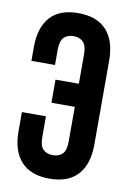

<svg xmlns="http://www.w3.org/2000/svg" viewBox="-82 -759 551 818"><g transform="rotate(10 193.0 -350.0)"><path d="M130 -251V-161Q130 -123 145.5 -108Q161 -93 187 -93Q213 -93 228.5 -108Q244 -123 244 -161V-312H143V-412H244V-539Q244 -577 228.5 -592.5Q213 -608 187 -608Q161 -608 145.5 -592.5Q130 -577 130 -539V-473H28V-532Q28 -617 68.5 -662.5Q109 -708 190 -708Q271 -708 312.5 -662.5Q354 -617 354 -532V-168Q354 -83 312.5 -37.5Q271 8 190 8Q109 8 67.5 -37.5Q26 -83 26 -168V-251Z"/></g></svg>

Font: Bebas Neue Bold
Style: Regular
Weight: 700
Designer: Ryoichi Tsunekawa & LGV (GE)
Foundry: Free Software Foundation, Inc.
Version: Version 1.003 August 13, 2016